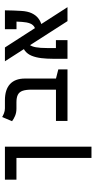

<svg xmlns="http://www.w3.org/2000/svg" viewBox="441 -1093 876 1798"><g transform="rotate(-90 879.0 -194.0)"><path d="M404.8 224.6H299.3V-585.9H404.8ZM404.3 -585.9V-478H95.2V-585.9Z M1128.4 -85.9V0H645.5V-107.9H1042ZM1042.5 -397.9V0H938.5V-335.4Q938.5 -389.6 927.5 -420.7Q916.5 -451.7 890.6 -464.8Q864.7 -478 820.3 -478H760.7Q723.6 -478 693.8 -490.5Q664.1 -502.9 643.1 -519L682.1 -611.8Q693.4 -604.5 716.1 -595.2Q738.8 -585.9 763.7 -585.9H838.9Q939 -585.9 990.7 -538.1Q1042.5 -490.2 1042.5 -397.9Z M1580.1 0 1204.1 -585.9H1333.5L1710.9 0ZM1264.2 0V-108.4H1402.3V0ZM1227.5 0Q1227.5 -15.1 1227.5 -49.3Q1227.5 -83.5 1227.5 -134.8Q1227.5 -191.9 1233.4 -243.2Q1239.3 -294.4 1255.4 -334.5Q1271.5 -374.5 1303.2 -398.9Q1335 -423.3 1387.7 -427.2L1400.4 -378.4Q1374.5 -375 1358.6 -355.5Q1342.8 -335.9 1335.4 -296.1Q1328.1 -256.3 1328.1 -191.4Q1328.1 -166 1328.1 -136.5Q1328.1 -106.9 1328.1 -78.6Q1328.1 -50.3 1328.1 -29.1Q1328.1 -7.8 1328.1 0ZM1470.7 -232.9 1462.9 -296.4Q1502 -296.4 1524.9 -309.8Q1547.9 -323.2 1558.8 -351.6Q1569.8 -379.9 1572.8 -424.3Q1575.2 -463.4 1577.4 -505.4Q1579.6 -547.4 1579.6 -585.9H1681.2Q1681.2 -547.4 1679.4 -505.1Q1677.7 -462.9 1675.8 -432.1Q1672.4 -373.5 1654.3 -335.2Q1636.2 -296.9 1607.7 -274.4Q1579.1 -252 1543.9 -242.4Q1508.8 -232.9 1470.7 -232.9ZM1504.4 -477.5V-585.9H1676.8L1652.3 -477.5Z"/></g></svg>

Font: Cascadia Mono Medium
Style: Regular
Weight: 500
Monospace: yes
Designer: Aaron Bell
Foundry: Saja Typeworks
Version: Version 2407.024